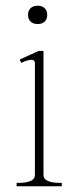

<svg xmlns="http://www.w3.org/2000/svg" viewBox="-20 -651 274 671"><path d="M78 -599Q78 -614 87 -622.5Q96 -631 112 -631Q127 -631 136 -622.5Q145 -614 145 -599Q145 -584 136 -575.5Q127 -567 112 -567Q96 -567 87 -575.5Q78 -584 78 -599ZM38 -12H49Q71 -12 86.5 -18.5Q102 -25 102 -39V-430Q102 -442 90 -442Q83 -442 72 -438.5Q61 -435 54 -431L49 -443L115 -473H132V-39Q132 -25 147.5 -18.5Q163 -12 185 -12H196V0H38Z"/></svg>

Font: Taviraj Thin
Style: Regular
Weight: 100
Designer: Katatrad Team
Foundry: CadsonDemak
Version: Version 1.030